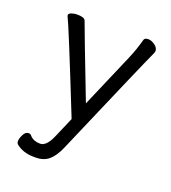

<svg xmlns="http://www.w3.org/2000/svg" viewBox="-122 -577 743 832"><g transform="rotate(20 250.0 -160.5)"><path d="M137 164Q174 164 197.5 143.5Q221 123 239 81Q438 -381 463 -434Q467 -442 467 -447Q467 -462 451 -473.5Q435 -485 420 -485Q405 -485 401 -475Q388 -426 369 -382L261 -131Q144 -434 133 -466Q128 -480 95 -480Q80 -480 68 -475.5Q56 -471 56 -464L57 -459Q75 -425 226 -46L186 47Q163 101 134 101Q104 101 87 83Q82 75 72 75Q58 75 49 93Q40 111 40 124Q40 130 44 136Q77 164 128 164Z"/></g></svg>

Font: LXGW WenKai Mono Lite
Style: Regular
Weight: 400
Monospace: yes
Designer: LXGW / Fontworks Inc.
Foundry: LXGW / Fontworks Inc.
Version: Version 1.520; June 14, 2025